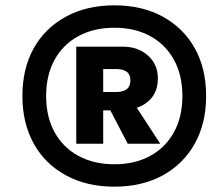

<svg xmlns="http://www.w3.org/2000/svg" viewBox="-20 -690 820 720"><path d="M409 -670Q513 -670 590.5 -627.5Q668 -585 710.5 -509Q753 -433 753 -330Q753 -228 710.5 -151.5Q668 -75 590.5 -32.5Q513 10 409 10Q305 10 227 -32.5Q149 -75 106.5 -151.5Q64 -228 64 -330Q64 -433 106.5 -509Q149 -585 227 -627.5Q305 -670 409 -670ZM367 -515V-151H266V-515ZM472 -318 581 -151H459L384 -295ZM409 -586Q332 -586 274 -554.5Q216 -523 184.5 -465.5Q153 -408 153 -330Q153 -252 184.5 -194.5Q216 -137 274 -105.5Q332 -74 409 -74Q486 -74 543.5 -105.5Q601 -137 632.5 -194.5Q664 -252 664 -330Q664 -408 632.5 -465.5Q601 -523 543.5 -554.5Q486 -586 409 -586ZM441 -515Q497 -515 534.5 -482Q572 -449 572 -396Q572 -339 533 -307.5Q494 -276 429 -276H324V-345H417Q441 -345 455 -355.5Q469 -366 469 -388Q469 -411 455 -421Q441 -431 417 -431H324V-515Z"/></svg>

Font: Kantumruy Pro
Style: Bold Italic
Weight: 700
Italic angle: -13°
Version: Version 1.002